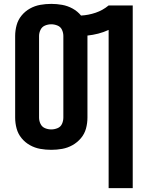

<svg xmlns="http://www.w3.org/2000/svg" viewBox="-20 -763 760 988"><path d="M539 205H663V-735H539Q509 -710 472 -697.5Q435 -685 397 -683Q379 -705 353.5 -719Q328 -733 300 -738Q272 -743 244 -743Q215 -743 187 -738Q159 -733 134 -719Q109 -705 91 -683Q73 -661 65.5 -633.5Q58 -606 58 -578V-158Q58 -129 65.5 -101.5Q73 -74 91 -52Q109 -30 134 -16Q159 -2 187 3Q215 8 244 8Q272 8 300 3Q328 -2 353 -16Q378 -30 396.5 -52Q415 -74 422.5 -101.5Q430 -129 430 -158V-580Q458 -583 485.5 -590Q513 -597 539 -609ZM244 -97Q227 -97 211.5 -103.5Q196 -110 188.5 -125.5Q181 -141 181 -158V-578Q181 -594 188.5 -609.5Q196 -625 211.5 -631.5Q227 -638 244 -638Q260 -638 276 -631.5Q292 -625 299 -609.5Q306 -594 306 -578V-158Q306 -141 299 -125.5Q292 -110 276 -103.5Q260 -97 244 -97Z"/></svg>

Font: Iosevka Sparkle
Style: Bold
Weight: 700
Designer: Belleve Invis
Foundry: Belleve Invis
Version: Version 4.5.0; ttfautohint (v1.8.3)